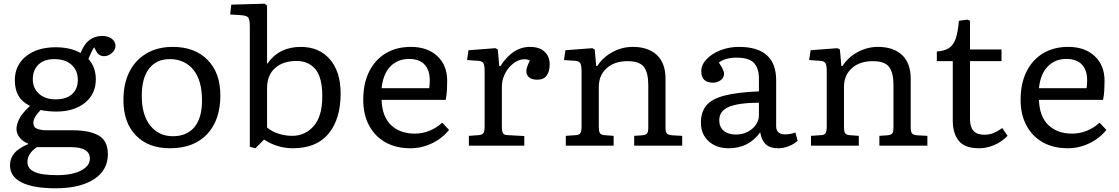

<svg xmlns="http://www.w3.org/2000/svg" viewBox="-20 -786 6040 1036"><path d="M280 230Q160 230 97 198.5Q34 167 34 106Q34 69 56.5 41.5Q79 14 131 -8V-12Q106 -20 87.5 -42Q69 -64 69 -89Q69 -115 83.5 -144Q98 -173 140 -213V-216Q60 -253 60 -353Q60 -434 120.5 -482.5Q181 -531 281 -531Q360 -531 415 -500Q450 -592 531 -592Q563 -592 583 -577Q603 -562 603 -539Q603 -517 584 -500Q565 -483 542 -483Q513 -483 499 -510L488 -531Q471 -504 457 -468Q497 -424 497 -358Q497 -279 438.5 -231.5Q380 -184 283 -184Q260 -184 236 -186.5Q212 -189 200 -193Q160 -153 160 -124Q160 -99 180.5 -91Q201 -83 235 -83H372Q462 -83 512 -55Q562 -27 562 46Q562 133 486.5 181.5Q411 230 280 230ZM279 -250Q338 -250 369 -278Q400 -306 400 -355Q400 -405 366.5 -436Q333 -467 273 -467Q218 -467 187.5 -437.5Q157 -408 157 -358Q157 -310 190.5 -280Q224 -250 279 -250ZM288 159Q370 159 417.5 134Q465 109 465 70Q465 8 363 8H179Q128 42 128 89Q128 123 165 141Q202 159 288 159Z M897 14Q780 14 713 -55.5Q646 -125 646 -246Q646 -335 678.5 -399Q711 -463 771 -498Q831 -533 912 -533Q1031 -533 1100 -463Q1169 -393 1169 -271Q1169 -138 1097.5 -62Q1026 14 897 14ZM913 -51Q988 -51 1029 -100Q1070 -149 1070 -244Q1070 -353 1023 -410Q976 -467 896 -467Q825 -467 785 -416.5Q745 -366 745 -269Q745 -165 791 -108Q837 -51 913 -51Z M1358 14 1328 6V-644Q1328 -679 1320 -690.5Q1312 -702 1281 -704L1222 -708L1228 -761L1409 -766L1421 -755V-443H1423Q1486 -533 1603 -533Q1702 -533 1760 -466Q1818 -399 1818 -281Q1818 -145 1753.5 -65.5Q1689 14 1559 14Q1519 14 1479 2Q1439 -10 1405 -33ZM1557 -53Q1626 -53 1672.5 -105.5Q1719 -158 1719 -267Q1719 -368 1682 -412.5Q1645 -457 1579 -457Q1508 -457 1464.5 -419Q1421 -381 1421 -310V-98Q1447 -76 1483.5 -64.5Q1520 -53 1557 -53Z M2195 14Q2117 14 2060 -18Q2003 -50 1971.5 -109Q1940 -168 1940 -247Q1940 -336 1972 -400Q2004 -464 2061.5 -498.5Q2119 -533 2197 -533Q2286 -533 2339.5 -483.5Q2393 -434 2393 -349Q2393 -323 2391.5 -298.5Q2390 -274 2385 -247H2039Q2042 -156 2090.5 -110.5Q2139 -65 2218 -65Q2259 -65 2297.5 -80.5Q2336 -96 2366 -124L2403 -85Q2366 -39 2310.5 -12.5Q2255 14 2195 14ZM2039 -310H2296Q2299 -330 2299 -353Q2299 -408 2270.5 -438Q2242 -468 2187 -468Q2126 -468 2086.5 -427.5Q2047 -387 2039 -310Z M2510 0V-53L2565 -57Q2583 -59 2589 -69Q2595 -79 2595 -105V-401Q2595 -434 2588 -445.5Q2581 -457 2558 -458L2500 -462L2508 -515L2653 -526L2666 -519L2674 -429H2680Q2746 -533 2840 -533Q2890 -533 2918 -507.5Q2946 -482 2946 -438Q2946 -401 2930 -378.5Q2914 -356 2879 -356Q2850 -356 2835 -368.5Q2820 -381 2820 -402Q2820 -412 2824.5 -425.5Q2829 -439 2839 -460Q2815 -471 2788.5 -463.5Q2762 -456 2739 -434.5Q2716 -413 2702 -382.5Q2688 -352 2688 -318V-103Q2688 -80 2693 -69Q2698 -58 2717 -57L2809 -52V0Z M3033 0V-53L3090 -57Q3104 -58 3111 -67Q3118 -76 3118 -105V-401Q3118 -433 3111 -445Q3104 -457 3081 -458L3023 -462L3031 -515L3176 -526L3189 -519L3197 -430H3203Q3233 -477 3285 -505Q3337 -533 3394 -533Q3478 -533 3524.5 -489Q3571 -445 3571 -362V-97Q3571 -77 3577 -67.5Q3583 -58 3605 -56L3661 -53V0H3402V-53L3446 -56Q3464 -58 3471 -65.5Q3478 -73 3478 -98V-328Q3478 -392 3455 -424Q3432 -456 3366 -456Q3296 -456 3253.5 -418Q3211 -380 3211 -317V-102Q3211 -78 3216.5 -68.5Q3222 -59 3238 -57L3291 -53V0Z M3912 14Q3845 14 3803.5 -24Q3762 -62 3762 -124Q3762 -181 3791 -216.5Q3820 -252 3888.5 -270Q3957 -288 4075 -293V-364Q4075 -416 4049 -445.5Q4023 -475 3952 -475Q3924 -475 3897.5 -467.5Q3871 -460 3859 -448Q3874 -426 3880.5 -411.5Q3887 -397 3887 -389Q3887 -367 3869 -353.5Q3851 -340 3827 -340Q3764 -340 3764 -401Q3764 -436 3792 -466Q3820 -496 3866.5 -514.5Q3913 -533 3967 -533Q4168 -533 4168 -353V-105Q4168 -61 4217 -61Q4245 -61 4272 -71L4284 -26Q4267 -10 4238 2Q4209 14 4180 14Q4135 14 4112 -7.5Q4089 -29 4082 -72Q4020 14 3912 14ZM3951 -60Q3985 -60 4013 -74Q4041 -88 4058 -112Q4075 -136 4075 -164V-232Q3963 -231 3912 -209Q3861 -187 3861 -137Q3861 -100 3885.5 -80Q3910 -60 3951 -60Z M4356 0V-53L4413 -57Q4427 -58 4434 -67Q4441 -76 4441 -105V-401Q4441 -433 4434 -445Q4427 -457 4404 -458L4346 -462L4354 -515L4499 -526L4512 -519L4520 -430H4526Q4556 -477 4608 -505Q4660 -533 4717 -533Q4801 -533 4847.5 -489Q4894 -445 4894 -362V-97Q4894 -77 4900 -67.5Q4906 -58 4928 -56L4984 -53V0H4725V-53L4769 -56Q4787 -58 4794 -65.5Q4801 -73 4801 -98V-328Q4801 -392 4778 -424Q4755 -456 4689 -456Q4619 -456 4576.5 -418Q4534 -380 4534 -317V-102Q4534 -78 4539.5 -68.5Q4545 -59 4561 -57L4614 -53V0Z M5263 14Q5186 14 5153.5 -26Q5121 -66 5121 -135V-456H5035V-508Q5077 -511 5101 -527Q5125 -543 5137 -578Q5149 -613 5154 -674L5200 -680L5214 -674V-519H5384V-456H5214V-142Q5214 -59 5290 -59Q5319 -59 5341.5 -68.5Q5364 -78 5388 -95L5417 -53Q5383 -19 5343 -2.5Q5303 14 5263 14Z M5742 14Q5664 14 5607 -18Q5550 -50 5518.5 -109Q5487 -168 5487 -247Q5487 -336 5519 -400Q5551 -464 5608.5 -498.5Q5666 -533 5744 -533Q5833 -533 5886.5 -483.5Q5940 -434 5940 -349Q5940 -323 5938.5 -298.5Q5937 -274 5932 -247H5586Q5589 -156 5637.5 -110.5Q5686 -65 5765 -65Q5806 -65 5844.5 -80.5Q5883 -96 5913 -124L5950 -85Q5913 -39 5857.5 -12.5Q5802 14 5742 14ZM5586 -310H5843Q5846 -330 5846 -353Q5846 -408 5817.5 -438Q5789 -468 5734 -468Q5673 -468 5633.5 -427.5Q5594 -387 5586 -310Z"/></svg>

Font: Literata 7pt
Style: Regular
Weight: 400
Designer: Latin by Veronika Burian and Jose Scaglione. Greek by Irene Vlachou. Cyrillic by Vera Evstafieva.
Foundry: TypeTogether
Version: Version 3.002